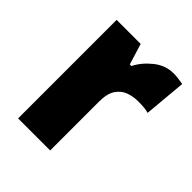

<svg xmlns="http://www.w3.org/2000/svg" viewBox="-164 -663 762 762"><g transform="rotate(45 217.5 -281.5)"><path d="M371 -563Q385 -563 399.5 -561Q414 -559 425 -557L409 -379Q399 -382 385.5 -383.5Q372 -385 350 -385Q323 -385 298 -376Q273 -367 257 -343Q241 -319 241 -274V0H61V-553H196L223 -465H232Q251 -503 288.5 -533Q326 -563 371 -563Z"/></g></svg>

Font: Noto Sans Gurmukhi SemiCondensed Black
Style: Regular
Weight: 900
Width: 4
Designer: Jelle Bosma - Monotype Design Team
Foundry: Monotype Imaging Inc.
Version: Version 2.004; ttfautohint (v1.8.4.7-5d5b)